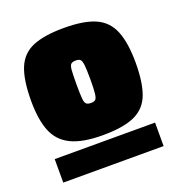

<svg xmlns="http://www.w3.org/2000/svg" viewBox="-100 -842 624 676"><g transform="rotate(-20 212.0 -503.5)"><path d="M24 -248V-336H400V-248ZM186 -558Q186 -521 187.5 -504Q189 -487 195 -482.5Q201 -478 212 -478Q223 -478 228.5 -482.5Q234 -487 236 -504Q238 -521 238 -558Q238 -595 236 -611.5Q234 -628 228.5 -632.5Q223 -637 212 -637Q201 -637 195 -632.5Q189 -628 187.5 -611.5Q186 -595 186 -558ZM16 -557Q16 -635 34 -679Q52 -723 95 -741Q138 -759 212 -759Q287 -759 329.5 -740Q372 -721 390 -676.5Q408 -632 408 -557Q408 -484 391.5 -440Q375 -396 332.5 -376.5Q290 -357 212 -357Q137 -357 94 -378Q51 -399 33.5 -443Q16 -487 16 -557Z"/></g></svg>

Font: Exo Thin Black
Style: Regular
Weight: 900
Version: Version 2.000